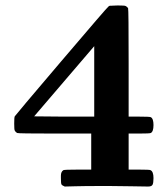

<svg xmlns="http://www.w3.org/2000/svg" viewBox="-20 -489 615 703"><path d="M217 194Q207 190 205 186Q203 182 203 163V154Q203 140 212 134Q217 132 265 132H314V0H180Q47 0 43 -2Q37 -5 34 -11Q32 -14 32 -37Q32 -59 34 -63Q36 -67 204.5 -265Q373 -463 377 -465Q380 -468 383 -468H387Q391 -468 398 -468.5Q405 -469 411 -469Q437 -469 440 -467Q446 -464 449 -459Q451 -455 451 -258V-62H489Q528 -62 532 -60Q542 -55 542 -31Q542 -7 532 -2Q528 0 489 0H451V132H489Q528 132 531 134Q542 139 542 163Q542 181 538.5 187.5Q535 194 522 194Q504 194 459 193Q414 192 378 192Q281 192 256 193ZM325 -62V-320L105 -63L215 -62Z"/></svg>

Font: MathJax_Caligraphic
Style: Bold
Weight: 700
Version: Version 1.1